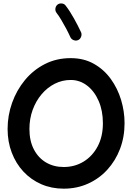

<svg xmlns="http://www.w3.org/2000/svg" viewBox="-20 -1070 785 1147"><path d="M360.4 57.1Q287.6 57.1 226.3 30.3Q165 3.4 120.1 -44.7Q75.2 -92.8 50.3 -158Q25.4 -223.1 25.4 -299.3Q25.4 -379.9 52.2 -455.6Q79.1 -531.2 128.9 -591.6Q178.7 -651.9 248 -687.3Q317.4 -722.7 402.3 -722.7Q481 -722.7 541 -688.7Q601.1 -654.8 641.8 -598.4Q682.6 -542 703.4 -473.1Q724.1 -404.3 724.1 -334Q724.1 -251.5 697 -180.4Q669.9 -109.4 620.8 -55.9Q571.8 -2.4 505.4 27.3Q439 57.1 360.4 57.1ZM360.4 -72.3Q426.3 -72.3 479.2 -104.5Q532.2 -136.7 563.5 -195.6Q594.7 -254.4 594.7 -334Q594.7 -408.7 569.3 -467Q543.9 -525.4 500.2 -558.8Q456.5 -592.3 402.3 -592.3Q351.6 -592.3 306.9 -569.6Q262.2 -546.9 228.3 -506.6Q194.3 -466.3 175 -413.3Q155.8 -360.4 155.8 -299.3Q155.8 -228.5 182.4 -177.5Q209 -126.5 255.1 -99.4Q301.3 -72.3 360.4 -72.3ZM323.7 -1042.5Q334.5 -1050.8 349.1 -1049.3Q363.8 -1047.9 372.1 -1036.6Q396.5 -1005.4 421.4 -960.7Q446.3 -916 464.4 -877Q469.7 -864.3 464.4 -850.1Q459 -835.9 446.8 -830.6Q434.1 -824.7 420.2 -830.1Q406.2 -835.4 400.4 -848.1Q389.6 -872.1 375 -899.7Q360.4 -927.2 345.2 -952.4Q330.1 -977.5 317.4 -993.7Q309.1 -1004.9 311 -1019.3Q313 -1033.7 323.7 -1042.5Z"/></svg>

Font: Mikhak-DS1-FD Bold
Style: Bold
Weight: 700
Designer: Amin Abedi
Version: Version 3.2